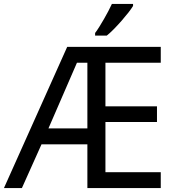

<svg xmlns="http://www.w3.org/2000/svg" viewBox="-21 -951 893 971"><path d="M792 0H420.9V-221.2H189L89.8 0H-1L318.8 -713.9H792V-633.8H512.2V-413.1H772.9V-334H512.2V-80.1H792ZM224.1 -301.8H420.9V-633.8H368.2ZM460 -784.2Q470.7 -798.3 482.2 -816.9Q493.7 -835.4 505.1 -855.2Q516.6 -875 526.9 -894.8Q537.1 -914.6 544.9 -931.2H651.9V-920.9Q644 -907.7 628.7 -887.9Q613.3 -868.2 594.5 -846.7Q575.7 -825.2 555.9 -804.9Q536.1 -784.7 519 -771H460Z"/></svg>

Font: WenQuanYi Micro Hei
Style: Regular
Weight: 400
Foundry: Ascender Corporation
Version: Version 0.2.0-beta